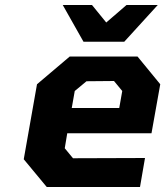

<svg xmlns="http://www.w3.org/2000/svg" viewBox="-20 -748 661 768"><path d="M314 -581 231 -728H348L405 -658L486 -728H611L477 -581ZM167 0 75 -111 128 -411 259 -522H530L621 -411L586 -215H249L239 -155L272 -115L560 -116L540 0ZM267 -316H457L469 -384L436 -424L326 -423L279 -384Z"/></svg>

Font: Tomorrow SemiBold
Style: Italic
Weight: 600
Italic angle: -10°
Designer: Tony de Marco, Monica Rizzolli
Foundry: Just in Type
Version: Version 2.002